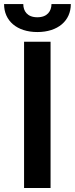

<svg xmlns="http://www.w3.org/2000/svg" viewBox="-48 -935 372 955"><path d="M208.1 -914.8C207.7 -880 187.9 -849.1 137.8 -849.1C87 -849.1 67.8 -880.7 67.8 -914.8H-27.7C-28.1 -831.7 36.2 -775.6 137.8 -775.6C240.1 -775.6 304.3 -831.7 304.3 -914.8ZM203.5 -727.3H71.7V0H203.5Z"/></svg>

Font: TID UI Semi Bold
Style: Regular
Weight: 600
Designer: The TID Project Authors
Foundry: Bakken & Bæck
Version: Version 1.001;hotconv 1.0.109;makeotfexe 2.5.65596